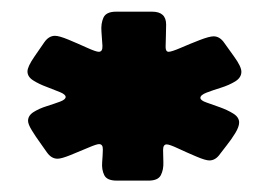

<svg xmlns="http://www.w3.org/2000/svg" viewBox="-20 -761 464 334"><path d="M183.1 -446.8Q166 -446.8 161.4 -456.3Q156.7 -465.8 157.7 -478.5Q158.7 -491.2 158.9 -500.7Q159.2 -510.3 152.3 -510.3Q147.9 -510.3 133.1 -503.9Q118.2 -497.6 102.5 -491.2Q86.9 -484.9 80.1 -484.9Q69.3 -484.9 61.5 -496.1Q57.6 -502 49.8 -512.7Q42 -523.4 35.4 -534.2Q28.8 -544.9 28.8 -550.8Q28.8 -560.1 38.6 -566.2Q48.3 -572.3 61.5 -576.4Q74.7 -580.6 84.5 -584.2Q94.2 -587.9 94.2 -592.3Q94.2 -596.7 84.2 -600.8Q74.2 -605 61 -609.9Q47.9 -614.7 37.8 -621.1Q27.8 -627.4 27.8 -636.7Q27.8 -645 39.8 -662.4Q51.8 -679.7 57.1 -687.5Q64.9 -698.7 75.7 -698.7Q83 -698.7 99.4 -691.9Q115.7 -685.1 131.3 -678Q147 -670.9 151.9 -670.9Q158.7 -670.9 158.2 -681.4Q157.7 -691.9 156.5 -705.8Q155.3 -719.7 159.9 -730.2Q164.6 -740.7 182.1 -740.7H244.6Q269 -740.7 269 -718.3Q269 -708.5 268.6 -698.7Q268.1 -689 268.1 -679.2Q268.1 -670.9 273.4 -670.9Q278.3 -670.9 294.2 -677.7Q310.1 -684.6 327.1 -691.2Q344.2 -697.8 351.6 -697.8Q362.3 -697.8 370.1 -686.5Q375.5 -678.7 387.7 -661.9Q399.9 -645 399.9 -636.2Q399.9 -626 389.2 -619.4Q378.4 -612.8 364.3 -608.4Q350.1 -604 339.4 -599.9Q328.6 -595.7 328.6 -590.8Q328.6 -586.4 338.9 -582.8Q349.1 -579.1 362.3 -574.5Q375.5 -569.8 385.7 -563.5Q396 -557.1 396 -547.9Q396 -540.5 389.2 -529.3Q382.3 -518.1 374.3 -508.1Q366.2 -498 362.8 -493.2Q355 -481.9 344.2 -481.9Q337.4 -481.9 321.3 -488.8Q305.2 -495.6 290 -502.7Q274.9 -509.8 270 -509.8Q263.7 -509.8 263.7 -500.2Q263.7 -490.7 264.2 -478.3Q264.6 -465.8 259.8 -456.3Q254.9 -446.8 238.3 -446.8Z"/></svg>

Font: Belanosima SemiBold
Style: Regular
Weight: 600
Designer: The DocRepair Project, Santiago Orozco
Foundry: Google
Version: Version 2.000